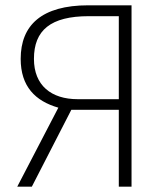

<svg xmlns="http://www.w3.org/2000/svg" viewBox="-20 -704 630 724"><path d="M313 -684C137 -684 58 -609 58 -482C58 -378 113 -323 200 -298L45 0H100L249 -290H428V0H476V-684ZM273 -330C173 -330 108 -382 108 -482C108 -590 171 -643 315 -643H428V-330Z"/></svg>

Font: Fira Sans ExtraLight
Style: Regular
Weight: 200
Designer: bBox Type GmbH & Carrois Corporate GbR & Edenspiekermann AG
Foundry: bBox Type GmbH & Carrois Corporate GbR & Edenspiekermann AG
Version: Version 4.300;PS 004.300;hotconv 1.0.88;makeotf.lib2.5.64775